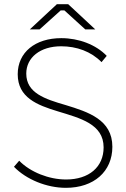

<svg xmlns="http://www.w3.org/2000/svg" viewBox="-20 -892 605 921"><path d="M123 -751H170L271 -842H289L389 -751H437L307 -872H253ZM296 9C430 9 519 -69 519 -188C519 -318 403 -355 295 -388C195 -417 106 -446 106 -539C106 -616 173 -670 273 -670C348 -670 417 -645 467 -594L492 -624C440 -678 358 -709 274 -709C149 -709 65 -641 65 -536C65 -424 158 -388 257 -358C365 -325 477 -297 477 -185C477 -91 407 -31 297 -31C215 -31 126 -66 72 -121L47 -92C106 -31 204 9 296 9Z"/></svg>

Font: Fixel Text ExtraLight
Style: Regular
Weight: 200
Width: 4
Designer: AlfaBravo + MacPaw
Foundry: Kyrylo Tkachov, Marchela Mozhyna, Serhii Makarenko, Maria Weinstein, Zakhar Kryvoshyya
Version: Version 1.211